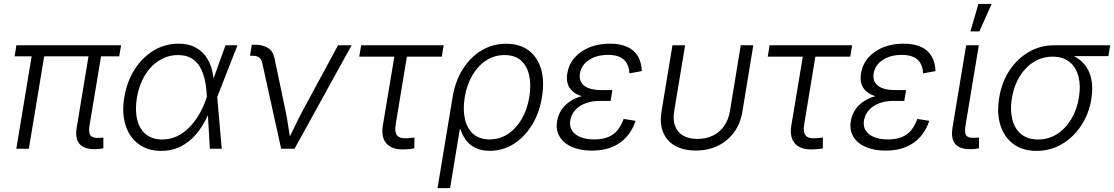

<svg xmlns="http://www.w3.org/2000/svg" viewBox="-20 -770 5768 994"><path d="M476.6 2Q418.5 4.4 393.1 -23.4Q367.7 -51.3 377 -108.4L444.3 -515.1H509.3L443.4 -120.1Q437.5 -82.5 448.7 -68.4Q460 -54.2 492.2 -56.2Q501 -56.6 505.4 -56.9Q509.8 -57.1 515.1 -58.1V-2.4Q507.8 -1 497.8 0.5Q487.8 2 476.6 2ZM64.5 0 149.9 -515.1H214.8L129.4 0ZM55.7 -478.5 64.9 -535.6H606.9L597.2 -478.5Z M815.4 11.2Q745.1 11.2 697.3 -24.4Q649.4 -60.1 629.6 -122.8Q609.9 -185.5 623.5 -266.6Q637.2 -348.1 677 -410.6Q716.8 -473.1 775.6 -508.5Q834.5 -543.9 904.3 -543.9Q952.6 -543.9 986.6 -527.3Q1020.5 -510.7 1042.2 -482.4Q1064 -454.1 1074.7 -417.7Q1085.4 -381.3 1087.4 -341.3H1109.9L1104.5 -270L1127.9 0H1066.4L1050.3 -278.8Q1048.3 -319.3 1040.3 -356.4Q1032.2 -393.6 1015.9 -422.4Q999.5 -451.2 971.7 -468Q943.8 -484.9 901.9 -484.9Q849.6 -484.9 805.2 -457.5Q760.7 -430.2 730.5 -380.9Q700.2 -331.5 689 -265.6Q678.2 -200.2 690.2 -151.1Q702.1 -102.1 735.1 -75Q768.1 -47.9 819.8 -47.9Q860.4 -47.9 895.3 -64.2Q930.2 -80.6 958.7 -109.4Q987.3 -138.2 1009.5 -175.5Q1031.7 -212.9 1046.4 -255.4L1147.5 -535.6H1209.5L1104 -266.6L1085.9 -195.3H1065.4Q1048.8 -153.3 1025.4 -116Q1002 -78.6 970.9 -50Q939.9 -21.5 901.4 -5.1Q862.8 11.2 815.4 11.2Z M1435.5 0 1337.4 -445.3Q1333 -464.8 1321 -473.1Q1309.1 -481.4 1286.1 -481.4H1274.4L1283.7 -538.6H1296.4Q1341.8 -538.6 1367.9 -521.5Q1394 -504.4 1400.9 -469.2L1457 -202.1Q1466.3 -159.2 1472.4 -116Q1478.5 -72.8 1485.8 -31.7H1465.3Q1486.3 -73.2 1506.3 -116.2Q1526.4 -159.2 1549.8 -202.1L1730 -535.6H1800.3L1504.9 0Z M2074.7 3.4Q2011.2 6.3 1981.7 -26.1Q1952.1 -58.6 1961.9 -119.6L2021.5 -476.6H1839.8L1849.6 -535.6H2276.9L2267.1 -476.6H2086.4L2028.3 -124.5Q2022 -86.9 2035.6 -69.3Q2049.3 -51.8 2086.4 -54.2Q2094.7 -54.7 2105.2 -55.7Q2115.7 -56.6 2125.5 -58.1L2125 -2Q2114.3 0.5 2101.1 2Q2087.9 3.4 2074.7 3.4Z M2245.1 204.1 2323.2 -267.6Q2336.9 -350.6 2376 -412.4Q2415 -474.1 2472.7 -508.8Q2530.3 -543.5 2600.1 -543.5Q2669.9 -543.5 2716.1 -509.5Q2762.2 -475.6 2780.8 -413.8Q2799.3 -352.1 2786.1 -269.5Q2772.9 -186 2734.1 -122.8Q2695.3 -59.6 2638.9 -24.4Q2582.5 10.7 2516.1 10.7Q2469.7 10.7 2439.2 -5.4Q2408.7 -21.5 2390.6 -46.9Q2372.6 -72.3 2364.3 -100.6H2360.4L2310.1 204.1ZM2514.6 -48.3Q2567.4 -48.3 2609.9 -76.4Q2652.3 -104.5 2681.2 -154.3Q2710 -204.1 2720.2 -267.6Q2730.5 -331.1 2719.5 -380.1Q2708.5 -429.2 2676.8 -457Q2645 -484.9 2592.3 -484.9Q2540 -484.9 2497.3 -457.3Q2454.6 -429.7 2425.8 -380.9Q2397 -332 2386.2 -268.1Q2375.5 -203.1 2387 -153.6Q2398.4 -104 2430.7 -76.2Q2462.9 -48.3 2514.6 -48.3Z M3044.9 9.8Q2984.4 9.8 2940.9 -9.3Q2897.5 -28.3 2877 -63Q2856.4 -97.7 2864.3 -143.6Q2869.1 -172.9 2885 -198.5Q2900.9 -224.1 2928.5 -243.4Q2956.1 -262.7 2996.1 -273.4Q3036.1 -284.2 3089.4 -284.2H3147L3141.1 -247.6H3084Q3043.9 -247.6 3011.5 -235.4Q2979 -223.1 2958.5 -200.7Q2938 -178.2 2932.6 -147.5Q2924.8 -102.5 2958.7 -75.4Q2992.7 -48.3 3057.1 -48.3Q3100.1 -48.3 3129.4 -60.8Q3158.7 -73.2 3177.7 -96.9Q3196.8 -120.6 3208.5 -154.3L3270.5 -144.5Q3254.9 -96.7 3224.4 -62Q3193.8 -27.3 3148.9 -8.8Q3104 9.8 3044.9 9.8ZM3086.9 -260.3Q3034.7 -260.3 2999.5 -269.8Q2964.4 -279.3 2944.6 -296.9Q2924.8 -314.5 2918.5 -338.4Q2912.1 -362.3 2917 -390.6Q2924.8 -437.5 2955.1 -471.9Q2985.4 -506.3 3032.2 -525.1Q3079.1 -543.9 3137.2 -543.9Q3192.9 -543.9 3229 -526.6Q3265.1 -509.3 3283.2 -477.5Q3301.3 -445.8 3302.7 -401.9L3238.3 -390.1Q3236.8 -436 3210 -460.9Q3183.1 -485.8 3127.9 -485.8Q3068.8 -485.8 3029.1 -459.5Q2989.3 -433.1 2982.4 -389.2Q2976.1 -349.6 3004.4 -326.7Q3032.7 -303.7 3094.7 -303.7H3150.4L3143.1 -260.3Z M3582 9.3Q3518.6 9.3 3475.1 -15.1Q3431.6 -39.6 3413.1 -85.2Q3394.5 -130.9 3404.8 -193.8L3461.4 -535.6H3526.9L3470.7 -196.8Q3462.9 -149.9 3475.1 -117.4Q3487.3 -85 3516.8 -67.9Q3546.4 -50.8 3590.8 -50.8Q3635.3 -50.8 3670.4 -67.9Q3705.6 -85 3728.5 -117.4Q3751.5 -149.9 3759.3 -196.8L3814.9 -535.6H3879.9L3823.7 -193.8Q3813.5 -130.9 3780.5 -85.4Q3747.6 -40 3696.8 -15.4Q3646 9.3 3582 9.3Z M4189.5 3.4Q4126 6.3 4096.4 -26.1Q4066.9 -58.6 4076.7 -119.6L4136.2 -476.6H3954.6L3964.4 -535.6H4391.6L4381.8 -476.6H4201.2L4143.1 -124.5Q4136.7 -86.9 4150.4 -69.3Q4164.1 -51.8 4201.2 -54.2Q4209.5 -54.7 4220 -55.7Q4230.5 -56.6 4240.2 -58.1L4239.7 -2Q4229 0.5 4215.8 2Q4202.6 3.4 4189.5 3.4Z M4565.4 9.8Q4504.9 9.8 4461.4 -9.3Q4418 -28.3 4397.5 -63Q4377 -97.7 4384.8 -143.6Q4389.6 -172.9 4405.5 -198.5Q4421.4 -224.1 4449 -243.4Q4476.6 -262.7 4516.6 -273.4Q4556.6 -284.2 4609.9 -284.2H4667.5L4661.6 -247.6H4604.5Q4564.5 -247.6 4532 -235.4Q4499.5 -223.1 4479 -200.7Q4458.5 -178.2 4453.1 -147.5Q4445.3 -102.5 4479.2 -75.4Q4513.2 -48.3 4577.6 -48.3Q4620.6 -48.3 4649.9 -60.8Q4679.2 -73.2 4698.2 -96.9Q4717.3 -120.6 4729 -154.3L4791 -144.5Q4775.4 -96.7 4744.9 -62Q4714.4 -27.3 4669.4 -8.8Q4624.5 9.8 4565.4 9.8ZM4607.4 -260.3Q4555.2 -260.3 4520 -269.8Q4484.9 -279.3 4465.1 -296.9Q4445.3 -314.5 4439 -338.4Q4432.6 -362.3 4437.5 -390.6Q4445.3 -437.5 4475.6 -471.9Q4505.9 -506.3 4552.7 -525.1Q4599.6 -543.9 4657.7 -543.9Q4713.4 -543.9 4749.5 -526.6Q4785.6 -509.3 4803.7 -477.5Q4821.8 -445.8 4823.2 -401.9L4758.8 -390.1Q4757.3 -436 4730.5 -460.9Q4703.6 -485.8 4648.4 -485.8Q4589.4 -485.8 4549.6 -459.5Q4509.8 -433.1 4502.9 -389.2Q4496.6 -349.6 4524.9 -326.7Q4553.2 -303.7 4615.2 -303.7H4670.9L4663.6 -260.3Z M5011.2 2Q4952.1 4.4 4927 -22.9Q4901.9 -50.3 4911.1 -108.4L4981.9 -535.6H5047.4L4978.5 -120.1Q4972.2 -81.5 4983.2 -67.9Q4994.1 -54.2 5026.4 -56.6Q5034.2 -56.6 5039.1 -57.1Q5043.9 -57.6 5048.3 -58.6V-2.4Q5041.5 -1 5031.7 0.5Q5022 2 5011.2 2ZM5003.9 -607.4 5045.4 -749.5H5113.8L5050.3 -607.4Z M5346.2 11.2Q5275.4 11.2 5227.3 -23.9Q5179.2 -59.1 5159.4 -121.1Q5139.6 -183.1 5152.8 -263.7Q5166 -344.7 5206.5 -405.8Q5247.1 -466.8 5306.6 -501.2Q5366.2 -535.6 5437 -535.6H5727.5L5718.3 -479.5H5498L5429.2 -476.6Q5375 -476.6 5331.1 -448.7Q5287.1 -420.9 5258.1 -372.8Q5229 -324.7 5218.8 -263.7Q5208.5 -203.1 5220.2 -154.1Q5231.9 -105 5265.6 -76.4Q5299.3 -47.9 5354 -47.9Q5409.2 -47.9 5453.1 -76.4Q5497.1 -105 5526.4 -154.1Q5555.7 -203.1 5565.4 -263.7Q5575.7 -325.2 5563.5 -373.3Q5551.3 -421.4 5517.6 -449Q5483.9 -476.6 5429.2 -476.6L5431.6 -502.4Q5483.4 -502.4 5524.4 -486.3Q5565.4 -470.2 5592.5 -439Q5619.6 -407.7 5629.6 -362.1Q5639.6 -316.4 5629.9 -256.8Q5617.2 -179.7 5576.7 -118.9Q5536.1 -58.1 5476.6 -23.4Q5417 11.2 5346.2 11.2Z"/></svg>

Font: Inter 20pt Light
Style: Italic
Weight: 300
Italic angle: -9.3988°
Version: Version 4.001;git-66647c0bb